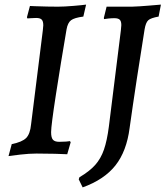

<svg xmlns="http://www.w3.org/2000/svg" viewBox="-20 -667 719 834"><path d="M202 -93Q202 -69 210 -60Q218 -51 237 -51Q254 -51 267 -52Q280 -53 284 -54L287 -49L272 3Q258 2 218.5 1Q179 0 139 0Q107 0 68 4.5Q29 9 17 11L31 -41Q76 -50 93.5 -67.5Q111 -85 115 -127L166 -535Q168 -553 168 -557Q168 -575 161 -582Q154 -589 137 -589Q126 -589 114.5 -588Q103 -587 99 -587Q99 -588 98 -589.5Q97 -591 97 -592L110 -641L134 -640Q188 -638 232 -638Q259 -638 300 -641.5Q341 -645 354 -647L342 -595Q303 -590 288.5 -579Q274 -568 269 -539Q244 -393 223 -257Q202 -121 202 -93ZM507 -558Q507 -575 500 -581.5Q493 -588 477 -588Q464 -588 450.5 -586.5Q437 -585 432 -584L431 -589L443 -638H553Q585 -639 625.5 -642.5Q666 -646 679 -647L669 -595Q635 -589 624 -579Q613 -569 608 -539Q593 -447 574.5 -325.5Q556 -204 543 -111Q530 -10 481.5 51.5Q433 113 339 147L322 112L325 103Q369 77 393.5 49.5Q418 22 431.5 -17Q445 -56 453 -118L505 -535Q507 -553 507 -558Z"/></svg>

Font: Alegreya SC Medium
Style: Italic
Weight: 500
Italic angle: -7°
Designer: Juan Pablo del Peral
Foundry: Huerta Tipografica
Version: Version 2.007; ttfautohint (v1.6)